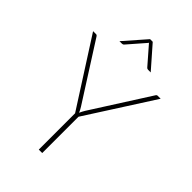

<svg xmlns="http://www.w3.org/2000/svg" viewBox="-262 -1003 1105 1105"><g transform="rotate(45 290.0 -451.0)"><path d="M304 -295.5V0H276V-295.5L15 -703H38.5Q43 -703 45.5 -701.2Q48 -699.5 50.5 -695.5L273 -346.5Q278 -338 282.5 -330Q287 -322 290 -314Q293.5 -322.5 297.8 -330.2Q302 -338 307 -346.5L529.5 -695.5Q533.5 -703 541 -703H565ZM417.5 -769.5H397.5Q394.5 -769.5 390.8 -770.5Q387 -771.5 383.5 -775.5L292.5 -880Q290.5 -881.5 290 -884Q289 -881.5 287.5 -880L196.5 -775.5Q193 -771.5 189.2 -770.5Q185.5 -769.5 182.5 -769.5H163L279.5 -902.5H301Z"/></g></svg>

Font: Lato 2
Style: Regular
Weight: 200
Designer: Lukasz Dziedzic with Adam Twardoch and Botio Nikoltchev
Foundry: tyPoland Lukasz Dziedzic
Version: Version 2.015; 2015-08-06; http://www.latofonts.com/